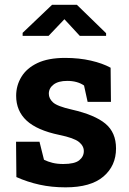

<svg xmlns="http://www.w3.org/2000/svg" viewBox="-20 -782 545 812"><path d="M257.3 10.3Q198.2 10.3 147.2 -1Q96.2 -12.2 49.3 -33.2L47.9 -182.6H147L166 -106.4Q182.6 -98.1 202.4 -93.3Q222.2 -88.4 247.6 -88.4Q295.4 -88.4 314.9 -104Q334.5 -119.6 334.5 -143.1Q334.5 -165 313.5 -181.9Q292.5 -198.7 231 -211.4Q136.7 -231 92.5 -272Q48.3 -313 48.3 -377Q48.3 -420.4 70.6 -457Q92.8 -493.7 138.4 -515.4Q184.1 -537.1 255.4 -537.1Q314.9 -537.1 364.5 -525.6Q414.1 -514.2 447.8 -495.6L449.2 -351.1H350.6L335.4 -420.4Q307.1 -439.9 264.2 -439.9Q227.1 -439.9 206.8 -424.6Q186.5 -409.2 186.5 -385.7Q186.5 -365.2 204.3 -348.9Q222.2 -332.5 282.7 -318.8Q380.9 -296.4 425.8 -259Q470.7 -221.7 470.7 -154.3Q470.7 -80.6 417.2 -35.2Q363.8 10.3 257.3 10.3ZM75.7 -630.4V-643.1L200.2 -761.7H305.2L428.7 -641.6V-630.4H317.4L252.4 -700.7L185.5 -630.4Z"/></svg>

Font: Roboto Slab
Style: Bold
Weight: 700
Designer: Google
Version: Version 2.000; ttfautohint (v1.8.1.43-b0c9)